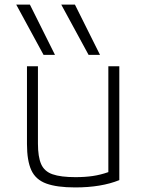

<svg xmlns="http://www.w3.org/2000/svg" viewBox="-20 -810 640 840"><path d="M309 10Q229 10 182.5 -7Q136 -24 117 -65.5Q98 -107 98 -180V-520H146V-182Q146 -124 160 -92Q174 -60 210 -47.5Q246 -35 310 -35Q352 -35 386 -40Q420 -45 454 -57V-520H502V-22Q423 10 309 10ZM170.5 -570 50.9 -790H110.7L220.5 -570ZM367.5 -570 247.9 -790H307.7L417.5 -570Z"/></svg>

Font: M PLUS Code Latin 60 Light
Style: Regular
Weight: 300
Width: 7
Monospace: yes
Designer: Coji Morishita
Foundry: UNDERFOREST DESIGN
Version: Version 1.005; ttfautohint (v1.8.3)